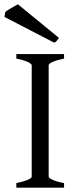

<svg xmlns="http://www.w3.org/2000/svg" viewBox="-41 -864 358 884"><path d="M34.2 0V-21Q67.4 -27.8 86.2 -35.9Q105 -43.9 105 -50.8V-564Q105 -569.8 87.2 -578.6Q69.3 -587.4 34.2 -594.2V-615.2H253.9V-594.2Q220.7 -587.4 201.9 -579.1Q183.1 -570.8 183.1 -564V-50.8Q183.1 -44.9 200.9 -36.4Q218.8 -27.8 253.9 -21V0ZM230.5 -689.5Q223.6 -680.2 220 -675.5Q216.3 -670.9 208.5 -667.5L-20.5 -786.1L-16.6 -808.1Q-13.2 -812 -5.6 -816.9Q2 -821.8 10.7 -826.9Q19.5 -832 27.8 -836.7Q36.1 -841.3 41.5 -844.2Z"/></svg>

Font: Gentium Plus Afr
Style: Regular
Weight: 400
Designer: J. Victor Gaultney, Annie Olsen, Iska Routamaa, Becca Hirsbrunner
Foundry: SIL International
Version: Version 5.000